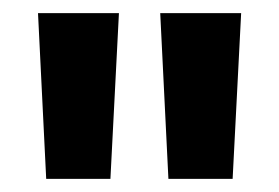

<svg xmlns="http://www.w3.org/2000/svg" viewBox="-20 -681 426 293"><path d="M148.5 -408H50.5L38 -661H161.5ZM335 -408H237L224.5 -661H348Z"/></svg>

Font: Anek Telugu SemiBold
Style: Regular
Weight: 600
Designer: Omkar Bhoir (Telugu), Yesha Goshar (Latin)
Foundry: Ek Type
Version: Version 1.003